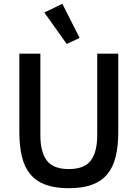

<svg xmlns="http://www.w3.org/2000/svg" viewBox="-20 -981 726 1013"><path d="M193 -698V-268Q193 -179 227 -134Q261 -89 343 -89Q425 -89 459 -134Q493 -179 493 -268V-698H604V-286Q604 -209 590 -153Q576 -97 545 -60.5Q514 -24 464.5 -6Q415 12 343 12Q271 12 221.5 -6Q172 -24 141 -60.5Q110 -97 96 -153Q82 -209 82 -286V-698ZM214 -915 309 -961 400 -781 332 -749Z"/></svg>

Font: IBM Plex Sans Arabic Medm
Style: Regular
Weight: 500
Designer: Mike Abbink, Paul van der Laan, Pieter van Rosmalen, Wael Morcos, Khajak Apelian
Foundry: Bold Monday
Version: Version 1.005